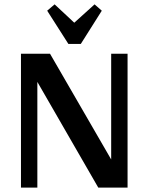

<svg xmlns="http://www.w3.org/2000/svg" viewBox="-20 -859 680 879"><path d="M564 -613V0H430L151 -484V0H76V-613H209L489 -129V-613ZM230 -839 320 -755 413 -839 446 -810 350 -658H293L196 -810Z"/></svg>

Font: Arya
Style: Bold
Weight: 700
Designer: Eduardo Rodriguez Tunni, Modular Infotech
Foundry: Eduardo Rodriguez Tunni, Modular Infotech
Version: Version 1.002